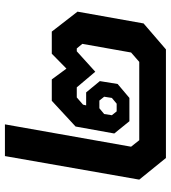

<svg xmlns="http://www.w3.org/2000/svg" viewBox="24 -734 710 799"><g transform="rotate(-90 379.5 -335.0)"><path d="M31 -111 129 -670H261L168 -145L195 -111H521L560 -145L596 -348L577 -371H565L480 -294L415 -371H373L343 -345L340 -332H394L441 -275L429 -201L371 -152H274L223 -215L252 -376L359 -475H448L493 -414L555 -475H647L730 -368L681 -93L573 0H121ZM347 -205 371 -225 376 -257 360 -277H328L304 -257L299 -225L315 -205Z"/></g></svg>

Font: Chakra Petch
Style: Bold Italic
Weight: 700
Italic angle: -10°
Designer: Katatrad Aksorn Co.,Ltd.
Foundry: Cadson Demak Co.,Ltd.
Version: Version 1.000; ttfautohint (v1.6)